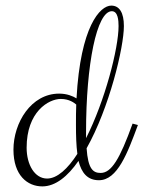

<svg xmlns="http://www.w3.org/2000/svg" viewBox="-20 -680 512 685"><path d="M191 -346C91 -346 28 -242 28 -146C28 -54 78 -15 131 -15C178 -15 222 -51 260 -106C271 -63 292 -37 333 -37C399 -37 435 -134 472 -234L453 -239C407 -111 377 -63 339 -63C312 -63 294 -77 289 -151C370 -295 422 -511 422 -587C422 -635 406 -660 377 -660C337 -660 267 -586 253 -329C240 -337 219 -346 191 -346ZM148 -43C104 -43 75 -92 75 -153C75 -281 153 -327 197 -327C227 -327 245 -313 252 -307C251 -284 251 -260 251 -235C251 -196 252 -161 256 -131C222 -78 184 -43 148 -43ZM403 -587C403 -507 354 -319 287 -187V-209C287 -451 325 -640 379 -640C401 -640 403 -607 403 -587Z"/></svg>

Font: Clicker Script
Style: Regular
Weight: 400
Designer: Astigmatic (AOETI)
Foundry: Astigmatic (AOETI)
Version: Version 1.000